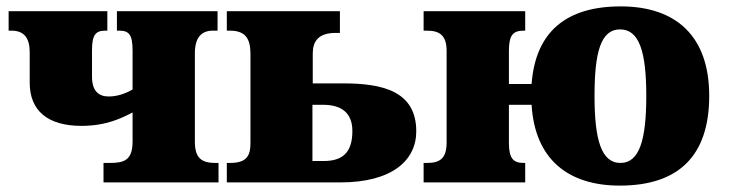

<svg xmlns="http://www.w3.org/2000/svg" viewBox="-20 -571 2301 601"><path d="M664 0V-61H654C609 -61 590 -78 590 -128V-404C590 -454 611 -475 646 -475H661V-536H346V-475H354C384 -475 395 -462 395 -412V-291C371 -277 346 -269 320 -269C290 -269 268 -285 268 -331V-414C268 -461 279 -475 309 -475H316V-536H7V-475H16C58 -475 73 -449 73 -407V-312C73 -224 130 -177 235 -177C314 -177 362 -202 395 -219V-128C395 -69 368 -61 324 -61H304V0Z M1045 0C1206 0 1283 -68 1283 -160C1283 -286 1177 -310 1054 -310H959V-404C959 -442 977 -468 1031 -468H1044V-536H690V-475H700C749 -475 764 -449 764 -402V-123C764 -83 752 -61 700 -61H690V0ZM958 -67V-243H991C1045 -243 1083 -221 1083 -161C1083 -93 1052 -67 993 -67Z M1920 10C2104 10 2200 -83 2200 -271C2200 -459 2095 -551 1923 -551C1752 -551 1656 -471 1644 -308H1573V-411C1573 -460 1585 -475 1619 -475H1624V-536H1306V-475H1317C1355 -475 1378 -461 1378 -412V-125C1378 -74 1356 -61 1317 -61H1306V0H1624V-61H1620C1587 -61 1573 -74 1573 -125V-243H1644C1654 -74 1757 10 1920 10ZM1922 -61C1862 -61 1841 -134 1841 -271C1841 -409 1861 -479 1921 -479C1981 -479 2003 -409 2003 -271C2003 -134 1982 -61 1922 -61Z"/></svg>

Font: UArctic Serif Black
Style: Regular
Weight: 900
Designer: Customization by Puisto advertising & original work Monotype Design Team
Foundry: Monotype Imaging Inc.
Version: Version 2.004